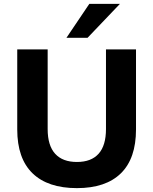

<svg xmlns="http://www.w3.org/2000/svg" viewBox="-20 -960 791 991"><path d="M377 11Q227 11 148 -65.5Q69 -142 69 -292V-705H226V-294Q226 -209 264.5 -166.5Q303 -124 377 -124Q451 -124 489 -166.5Q527 -209 527 -294V-705H682V-292Q682 -142 604 -65.5Q526 11 377 11ZM323 -765 441 -940H599L432 -765Z"/></svg>

Font: Nunito Sans 11pt ExtraBold
Style: Regular
Weight: 800
Version: Version 3.101;gftools[0.9.27]